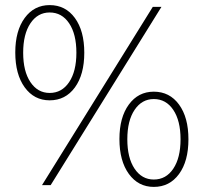

<svg xmlns="http://www.w3.org/2000/svg" viewBox="-20 -727 799 754"><path d="M175 -333Q114 -333 77 -384Q40 -435 40 -521Q40 -606 77 -656.5Q114 -707 175 -707Q237 -707 274 -656.5Q311 -606 311 -520Q311 -434 274 -383.5Q237 -333 175 -333ZM175 -362Q223 -362 251.5 -404.5Q280 -447 280 -520Q280 -593 251.5 -635.5Q223 -678 175 -678Q128 -678 99.5 -635.5Q71 -593 71 -520Q71 -447 99.5 -404.5Q128 -362 175 -362ZM145 0 580 -700H614L179 0ZM584 7Q523 7 486 -44Q449 -95 449 -181Q449 -266 486 -316.5Q523 -367 584 -367Q646 -367 683 -316.5Q720 -266 720 -180Q720 -94 683 -43.5Q646 7 584 7ZM584 -22Q632 -22 660.5 -64.5Q689 -107 689 -180Q689 -253 660.5 -295.5Q632 -338 584 -338Q537 -338 508.5 -295.5Q480 -253 480 -180Q480 -107 508.5 -64.5Q537 -22 584 -22Z"/></svg>

Font: Fustat ExtraLight
Style: Regular
Weight: 250
Designer: Mohamed Gaber, Khaled Hosny, Laura Garcia Mut
Foundry: Kief Type Foundry, Alif Type Foundry, Hard Type Foundry
Version: Version 1.007